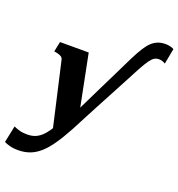

<svg xmlns="http://www.w3.org/2000/svg" viewBox="-236 -911 1195 1290"><g transform="rotate(20 362.0 -265.5)"><path d="M-38 97Q-29 102 -4 110.5Q21 119 60 119Q89 119 112.5 110.5Q136 102 157.5 83Q179 64 200 33Q221 2 243 -43L295 -94Q324 -153 353 -213Q382 -273 413 -336Q444 -399 477 -466Q510 -533 545 -605Q569 -652 589 -683.5Q609 -715 630 -734Q651 -753 674.5 -761.5Q698 -770 727 -770Q745 -770 761 -766Q777 -762 787 -756L766 -645Q756 -651 744.5 -655Q733 -659 719 -659Q702 -659 687.5 -650.5Q673 -642 656.5 -619Q640 -596 615 -551Q586 -496 557 -441Q528 -386 498.5 -331Q469 -276 441 -223Q413 -170 386 -118.5Q359 -67 334 -19Q295 53 260.5 102.5Q226 152 191.5 182Q157 212 119.5 225.5Q82 239 38 239Q0 239 -26.5 231Q-53 223 -63 217ZM105 -433Q103 -442 97 -448Q91 -454 79.5 -458.5Q68 -463 51 -466L40 -468L55 -540H260L345 -113L281 -9L218 62Z"/></g></svg>

Font: Roboto Serif
Style: Bold Italic
Weight: 700
Italic angle: -10°
Designer: Greg Gazdowicz
Foundry: Commercial Type
Version: Version 1.008